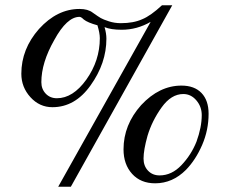

<svg xmlns="http://www.w3.org/2000/svg" viewBox="-20 -696 855 729"><path d="M569 0Q514 0 481.5 -36Q449 -72 449 -129Q449 -222 516 -297Q585 -371 669 -371Q718 -371 745 -343Q772 -315 772 -264Q772 -202 747.5 -145.5Q723 -89 686 -51Q635 0 569 0ZM525 -94Q525 -66 542 -48Q559 -30 586 -30Q632 -30 669 -69Q706 -108 726 -158Q746 -213 746 -259Q746 -291 725.5 -315Q705 -339 676 -339Q630 -339 593.5 -288Q557 -237 540 -180Q525 -126 525 -94ZM179 -289Q130 -289 95.5 -327Q61 -365 61 -416Q61 -510 128 -586Q197 -662 282 -662Q314 -662 332 -648Q353 -633 362.5 -627.5Q372 -622 393.5 -615Q415 -608 439 -608Q487 -608 520 -623Q552 -636 595 -676H634L249 13H201L552 -613Q500 -583 442 -583Q401 -583 377 -593Q384 -569 384 -549Q384 -456 324 -372Q265 -289 179 -289ZM137 -384Q137 -358 153.5 -340.5Q170 -323 196 -323Q257 -323 308 -394Q359 -466 359 -551Q359 -570 350 -600Q313 -610 298 -622Q288 -632 282 -632Q234 -632 186 -544Q137 -458 137 -384Z"/></svg>

Font: Triodion Unicode
Style: Normal
Weight: 400
Version: Version 1.1